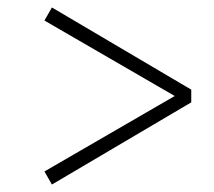

<svg xmlns="http://www.w3.org/2000/svg" viewBox="-20 -589 574 514"><path d="M492 -349V-315L119 -95L99 -130L465 -342V-322L99 -534L119 -569Z"/></svg>

Font: Source Serif 4 Light
Style: Italic
Weight: 300
Italic angle: -12°
Designer: Frank Grießhammer
Foundry: Adobe Systems Incorporated
Version: Version 4.004;hotconv 1.0.116;makeotfexe 2.5.65601